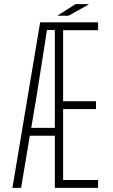

<svg xmlns="http://www.w3.org/2000/svg" viewBox="-20 -908 544 928"><path d="M454 -762H285V-419H444V-381H285V-38H454V0H245V-252H124L82 0H40L174 -800H454ZM131 -290H245V-763H207L159 -457ZM260 -832V-834L345 -888H408V-886L311 -832Z"/></svg>

Font: Big Shoulders Text Thin
Style: Regular
Weight: 100
Designer: Patric King
Foundry: XO Type Co
Version: Version 1.000; ttfautohint (v1.8.2)